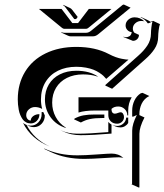

<svg xmlns="http://www.w3.org/2000/svg" viewBox="-20 -684 727 849"><path d="M58.6 -244.1Q58.6 -313.7 90.8 -366.6Q123 -419.4 181.8 -448Q240.5 -476.6 317.4 -476.6Q401.4 -476.6 461.2 -445.1Q476.8 -436.8 491.9 -431.4Q507.1 -426 518.7 -424Q530.3 -421.9 536.6 -421.1Q543 -420.4 548.1 -420.4L449.7 -335.2Q444.1 -342 437.6 -348.3Q431.2 -354.5 419.3 -362.3Q407.5 -370.1 393.8 -375.6Q380.1 -381.1 360.1 -384.9Q340.1 -388.7 317.4 -388.7Q271.5 -388.7 236.2 -371.2Q200.9 -353.8 181 -320.8Q161.1 -287.8 161.1 -244.1Q161.1 -222.2 166.5 -202.4Q150.6 -210.7 135 -210.7Q119.4 -210.7 107.7 -200.3Q95.9 -189.9 95.9 -174.6Q95.9 -164.8 101.8 -157.8Q107.7 -150.9 116 -150.9Q116 -162.6 127.2 -170.9Q138.4 -179.2 154.3 -179.2Q154.3 -161.9 143.1 -150Q131.8 -138.2 116 -138.2Q104.7 -138.2 95.5 -143.1Q86.2 -147.9 80.1 -156.6Q74 -165.3 69.6 -175.7Q65.2 -186 62.9 -198.5Q60.5 -210.9 59.6 -221.9Q58.6 -232.9 58.6 -244.1ZM81.8 -140.6Q88.9 -134.8 97.4 -131.6Q129.6 -68.8 199.2 -36.4Q159.2 -52.2 129.3 -78.7Q99.4 -105.2 81.8 -140.6ZM98.6 -130.9V-131.1Q106.7 -128.4 116 -128.4Q136.2 -128.4 150.1 -143.4Q164.1 -158.4 164.1 -179.7V-188.5H171.4Q174.3 -180.7 178.2 -173.3Q178.2 -151.9 164.2 -136.8Q150.1 -121.8 130.1 -121.8Q121.1 -121.8 112.8 -124.5ZM152.1 -644.5H252.2L299.8 -582H325.2Q372.6 -644.3 372.8 -644.5H472.9L372.3 -562Q365.7 -556.6 361.3 -556.6H263.7Q259 -556.6 252.7 -562ZM175.3 -27.6Q239.3 2.9 322.3 2.9Q354.5 2.9 407.6 -1Q460.7 -4.9 473.6 -4.9Q504.2 -4.9 525.6 14.2L521 13.2Q512.7 11.5 503.7 11.5Q490.7 11.5 437.9 15Q385 18.6 352.5 18.6Q269.8 18.6 207 -10.7L176.8 -24.9ZM178.7 -244.1Q178.7 -281.7 196 -310.7Q213.4 -339.6 244.9 -355.3Q276.4 -371.1 317.4 -371.1Q377 -371.1 414.3 -344.7L408.7 -346.2Q381.6 -355 347.4 -355Q306.9 -355 275.9 -339.5Q244.9 -324 227.8 -295.7Q210.7 -267.3 210.7 -230.2Q210.7 -195.8 226.3 -166.9Q241.9 -137.9 270 -120.4L272.2 -117.7Q228.8 -131.1 203.7 -165.4Q178.7 -199.7 178.7 -244.1ZM246.6 -108.6Q280.8 -92.8 322.3 -92.8Q376 -92.8 459 -99.9V-145Q464.8 -137.7 473.1 -133.1V-93.3Q390.4 -86.2 336.4 -86.2Q295.2 -86.2 260.7 -102.1ZM250.7 -540 251.7 -541.7Q257.6 -539.1 263.7 -539.1H361.3Q372.3 -539.1 383.8 -548.8L522 -662.1L527.3 -664.1L557.4 -650.1L414.8 -533Q403.3 -523.4 391.6 -523.4L293.7 -523.2Q287.1 -523.2 280.8 -526.1ZM258.8 -660.9 260 -662.4 290 -648.4Q295.2 -646 299.6 -640.1L322.3 -610.6L323.7 -609.1L316.4 -599.6H308.6L268.1 -653.1Q263.9 -658.7 258.8 -660.9ZM307.6 -156.2 309.6 -159.7Q328.9 -170.2 349.6 -174Q370.4 -177.7 400.4 -177.7H441.4V-162.1H430.7Q399.9 -162.1 378.9 -157.8Q357.9 -153.6 337.6 -142.3ZM327.1 -186.3V-253.9H562.3Q546.9 -227.3 546.9 -195.3V-173.8H543Q543 -190.4 531.2 -201.8Q519.5 -213.1 502.9 -213.1Q484.1 -213.1 472.9 -202.4Q472.9 -181.6 488 -181.4Q493.2 -181.4 500.9 -184.4Q508.5 -187.5 513.7 -187.5Q519.8 -187.5 524 -181.3Q528.3 -175 528.3 -166.3Q528.3 -154.1 519.4 -145.5Q510.5 -137 498 -137Q480.7 -137 469.8 -147.5Q459 -158 459 -174.8V-195.3H400.4Q355 -195.3 327.1 -186.3ZM445.8 -305.4 446.3 -308.6Q460.7 -321.5 518.4 -372.8Q576.2 -424.1 590.6 -437Q603.8 -448.7 613.3 -459.2Q622.8 -469.7 631 -481.9Q639.2 -494.1 643.3 -507.6Q647.5 -521 647.5 -535.2Q647.5 -546.1 649.3 -562.1Q651.1 -578.1 654.3 -589.1Q652.3 -588.6 645.4 -584.7Q638.4 -580.8 633.5 -580.8Q621.3 -599.1 601.3 -607.7L604 -608.4L634.3 -594.5Q640.4 -591.6 646.2 -587.4Q653.3 -591.3 657.2 -591.6L687.3 -577.4Q683.6 -567.6 681.5 -550Q679.4 -532.5 679.4 -521.2Q679.4 -506.6 675.3 -492.9Q671.1 -479.2 662.8 -466.9Q654.5 -454.6 644.9 -444Q635.3 -433.3 621.8 -421.4L475.8 -291.5ZM475.6 -131.8Q485.8 -127.2 498 -127.2Q513.9 -127.2 525.5 -137.8Q537.1 -148.4 538.1 -164.1H546.9V-140.4Q541.5 -131.3 532.3 -126Q523.2 -120.6 512.2 -120.6Q500 -120.6 489.7 -125.2ZM525.6 -520.3 526.6 -521.7Q531.7 -519.5 537.6 -519.5Q540.5 -519.5 543.9 -520.4Q547.4 -521.2 551.5 -523.3Q555.7 -525.4 558.7 -530.3Q561.8 -535.2 562.3 -542Q551 -543 543.2 -551.4Q535.4 -559.8 535.4 -571.3Q535.4 -586.2 547.2 -596.8Q559.1 -607.4 575.2 -607.4Q600.3 -607.4 619.1 -589.1L614.7 -590.6Q610.1 -591.3 605.2 -591.3Q589.6 -591.3 578.5 -581.4Q567.4 -571.5 567.4 -557.6Q567.4 -547.1 574.2 -539.3L594.5 -529.8Q594.5 -518.8 586.9 -511.1Q579.3 -503.4 567.6 -503.4ZM561.5 130.9 564 128.7 564.5 -106.4Q564.5 -134.8 585.2 -175.8Q582.3 -174.8 578.9 -172.7Q575.4 -170.7 572.3 -169.4Q569.1 -168.2 564.5 -168.2V-195.3Q564.5 -218.8 574.5 -239.5Q584.5 -260.3 602.5 -271.5L610.4 -273.4L640.4 -259.5Q628.9 -254.2 620.1 -245Q611.3 -235.8 606.3 -225.1Q601.3 -214.4 598.9 -203.2Q596.4 -192.1 596.4 -181.2V-175L618.9 -164.6Q596.4 -121.3 596.4 -92.3V144.8H592.5Z"/></svg>

Font: AgreloyS1
Style: Medium
Weight: 400
Designer: gluk
Foundry: gluk
Version: Version 0.27